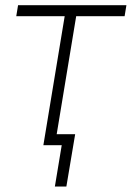

<svg xmlns="http://www.w3.org/2000/svg" viewBox="-20 -549 498 726"><path d="M144 0 224.6 -487.8H41.5L48.3 -529.3H458L451.2 -487.8H268.1L187.5 0ZM187.5 156.2 213.4 0H166.5L173.3 -41.5H264.2L231 156.2Z"/></svg>

Font: Inter 24pt ExtraLight
Style: Italic
Weight: 250
Italic angle: -9.3988°
Version: Version 4.001;git-66647c0bb